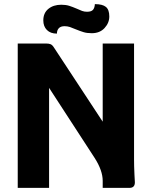

<svg xmlns="http://www.w3.org/2000/svg" viewBox="-20 -911 740 931"><path d="M632 -64Q634 -36 634 -27Q634 0 608 0H478V-34Q478 -84 439 -145L218 -485V0H66V-700H204Q217 -700 225.5 -696.5Q234 -693 242 -680L478 -321V-700H630V-137Q630 -106 632 -64ZM190 -812Q190 -848 214.5 -868Q239 -888 277 -888Q299 -888 315 -883Q331 -878 352 -869Q367 -862 378 -858Q389 -854 402 -854Q423 -854 431 -863.5Q439 -873 440 -891Q477 -891 493.5 -877.5Q510 -864 510 -831Q510 -800 487 -775Q464 -750 425 -750Q402 -750 385.5 -755Q369 -760 347 -769Q331 -776 319 -780Q307 -784 293 -784Q274 -784 265 -774Q256 -764 256 -748Q225 -748 207.5 -765.5Q190 -783 190 -812Z"/></svg>

Font: Krub
Style: Bold
Weight: 700
Version: Version 1.000; ttfautohint (v1.6)